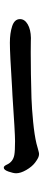

<svg xmlns="http://www.w3.org/2000/svg" viewBox="384 -884 231 1040"><g transform="rotate(-90 500.0 -364.5)"><path d="M138 -291Q116 -308 98.5 -338.5Q81 -369 81 -393Q81 -408 90 -434Q99 -460 111 -460Q116 -460 119.5 -456.5Q123 -453 127 -445Q142 -410 180 -403Q201 -399 255 -399Q298 -399 503 -413Q531 -415 543 -415Q729 -427 788 -427Q840 -427 878 -414.5Q916 -402 916 -372Q916 -347 888 -330.5Q860 -314 814 -313Q812 -313 796.5 -313.5Q781 -314 736 -314Q627 -314 488 -310Q431 -308 359.5 -301Q288 -294 242 -283L213 -275Q208 -274 199.5 -271.5Q191 -269 185 -269Q175 -269 164.5 -274Q154 -279 138 -291Z"/></g></svg>

Font: Shippori Mincho B1 ExtraBold
Style: Regular
Weight: 800
Designer: FONTDASU
Foundry: FONTDASU / Google Inc. / but / Adobe
Version: Version 3.110; ttfautohint (v1.8.3)